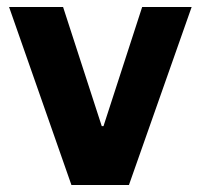

<svg xmlns="http://www.w3.org/2000/svg" viewBox="-20 -531 576 551"><path d="M161 -511 272 -169H277L388 -511H530L350 0H185L6 -511Z"/></svg>

Font: Chivo
Style: Bold
Weight: 700
Designer: Hector Gatti
Foundry: Omnibus-Type
Version: Version 1.007;PS 001.007;hotconv 1.0.88;makeotf.lib2.5.64775